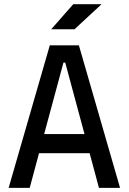

<svg xmlns="http://www.w3.org/2000/svg" viewBox="-20 -914 626 934"><path d="M22 0H124.5L169.9 -168.9H416L461.4 0H564L363.8 -693.4H222.2ZM194.8 -261.7 288.6 -609.4H297.4L391.1 -261.7ZM229 -771.5H342.3L474.1 -893.6H336.4Z"/></svg>

Font: CaskaydiaCove Nerd Font
Style: Regular
Weight: 400
Designer: Aaron Bell
Foundry: Saja Typeworks
Version: Version 2111.1;Nerd Fonts 2.3.3